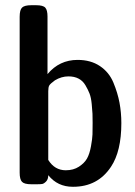

<svg xmlns="http://www.w3.org/2000/svg" viewBox="-20 -714 523 744"><path d="M56.2 -44.9V-648.9Q56.2 -675.8 65.7 -684.8Q75.2 -693.8 101.1 -693.8H120.1Q147 -693.8 155.5 -684.3Q164.1 -674.8 164.1 -649.9V-426.8Q210 -481.9 280.8 -481.9Q331.5 -481.9 367.2 -458Q402.8 -434.1 419.4 -394Q436 -354 443.1 -315.9Q450.2 -277.8 450.2 -236.8Q450.2 -127.9 410.2 -67.9Q358.9 9.8 263.2 9.8Q262.7 9.8 262.2 9.8Q203.1 9.8 167 -35.2Q167 -19 158.4 -10.5Q149.9 -2 143.1 -1Q136.2 0 123 0H101.1Q74.2 0 65.2 -9.5Q56.2 -19 56.2 -44.9ZM167 -94.2Q191.9 -54.2 234.9 -54.2Q264.6 -54.2 285.9 -68.1Q307.1 -82 317.1 -99.6Q327.1 -117.2 332.5 -147Q337.9 -176.8 338.4 -193.4Q338.9 -210 338.9 -237.8Q338.9 -259.8 338.4 -272.9Q337.9 -286.1 335.4 -311Q333 -335.9 326.9 -351.6Q320.8 -367.2 310.8 -384Q300.8 -400.9 284.4 -409.4Q268.1 -418 245.1 -418Q218.3 -418 192.9 -402.8Q174.8 -389.6 170.9 -382.8Q167 -376 167 -360.8Z"/></svg>

Font: CMU Sans Serif Demi Condensed
Style: DemiCondensed
Weight: 600
Width: 3
Version: Version 0.7.0